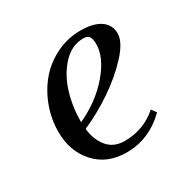

<svg xmlns="http://www.w3.org/2000/svg" viewBox="-111 -564 685 684"><g transform="rotate(-30 231.5 -222.5)"><path d="M50.8 -178.2Q50.8 -231 69.3 -280.8Q87.9 -330.6 120.1 -368.4Q152.3 -406.2 199.2 -429.2Q246.1 -452.1 298.8 -452.1Q351.6 -452.1 380.4 -432.4Q409.2 -412.6 409.2 -377Q409.2 -342.3 366.2 -295.2Q323.2 -248 262.2 -206.8Q201.2 -165.5 140.1 -139.2Q145.5 -91.3 170.7 -61.8Q195.8 -32.2 240.2 -32.2Q317.9 -32.2 376 -83L390.1 -63Q318.8 6.8 226.1 6.8Q146 6.8 98.4 -45.7Q50.8 -98.1 50.8 -178.2ZM138.2 -168Q219.2 -205.1 271.7 -266.4Q324.2 -327.6 324.2 -382.8Q324.2 -402.3 317.9 -412.6Q311.5 -422.9 293.9 -422.9Q245.6 -422.9 209 -383.1Q172.4 -343.3 155.3 -286.6Q138.2 -230 138.2 -169.9Z"/></g></svg>

Font: Dihjauti
Style: Bold Italic
Weight: 700
Italic angle: -9°
Designer: T. Christopher White
Version: Version 3.0.0